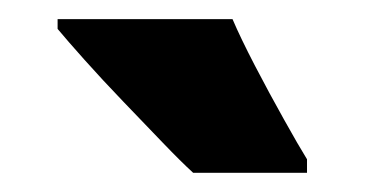

<svg xmlns="http://www.w3.org/2000/svg" viewBox="-20 -786 380 200"><path d="M222.2 -766.1Q230.5 -746.6 245.6 -717.5Q260.7 -688.5 275.9 -661.4Q291 -634.3 299.8 -620.1V-606H181.2Q168.9 -617.2 149.4 -637.5Q129.9 -657.7 108.2 -680.4Q86.4 -703.1 68.1 -723.6Q49.8 -744.1 40 -755.9V-766.1Z"/></svg>

Font: Open Sans Condensed ExtraBold
Style: Regular
Weight: 800
Width: 3
Designer: Monotype Design Team
Foundry: Monotype Imaging Inc.
Version: Version 3.000; ttfautohint (v1.8.4)